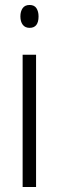

<svg xmlns="http://www.w3.org/2000/svg" viewBox="-20 -752 234 772"><path d="M99 -732Q118 -732 126.5 -719Q135 -706 135 -686Q135 -640 99 -640Q81 -640 71.5 -652.5Q62 -665 62 -686Q62 -706 71 -719Q80 -732 99 -732ZM125 -532V0H71V-532Z"/></svg>

Font: Noto Sans ExtraCondensed Light
Style: Regular
Weight: 300
Width: 2
Designer: Monotype Design Team
Foundry: Monotype Imaging Inc.
Version: Version 2.013; ttfautohint (v1.8.4.7-5d5b)